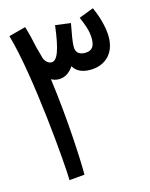

<svg xmlns="http://www.w3.org/2000/svg" viewBox="-106 -747 641 822"><g transform="rotate(-15 214.5 -336.5)"><path d="M167 0C167 -73 158 -257 134 -432C143 -427 154 -423 167 -423C194 -423 216 -437 233 -463C246 -440 271 -427 307 -427C375 -427 420 -471 420 -543C420 -575 411 -624 386 -679L321 -654C334 -624 348 -591 348 -555C348 -523 338 -503 305 -503C291 -503 264 -506 264 -541C264 -561 270 -594 279 -642L211 -651C198 -544 181 -501 156 -501C140 -501 127 -516 123 -529L109 -580C102 -615 94 -647 85 -676L10 -656C65 -468 99 -56 99 6Z"/></g></svg>

Font: Noto Sans Arabic ExtCond
Style: Regular
Weight: 400
Width: 2
Designer: Monotype Design Team, Nadine Chahine, Nizar Qandah and Khaled Hosny
Foundry: Monotype Imaging Inc.
Version: Version 2.012